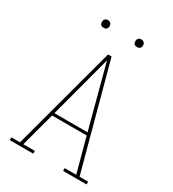

<svg xmlns="http://www.w3.org/2000/svg" viewBox="-215 -1028 1030 1144"><g transform="rotate(30 300.0 -456.0)"><path d="M36 0V-19H95L288 -735H312L444 -245L505 -19H564V0H403V-19H482L419 -253H181L118 -19H197V0ZM414 -272 356 -490Q342 -543 328 -595.5Q314 -648 300 -701Q286 -648 272 -595.5Q258 -543 244 -490L186 -272ZM415 -859Q410 -859 404.5 -860.5Q399 -862 395.5 -865.5Q392 -869 390.5 -874.5Q389 -880 389 -885Q389 -890 390.5 -895.5Q392 -901 395.5 -904.5Q399 -908 404.5 -910Q410 -912 415 -912Q420 -912 425.5 -910Q431 -908 434.5 -904.5Q438 -901 440 -895.5Q442 -890 442 -885Q442 -880 440 -874.5Q438 -869 434.5 -865.5Q431 -862 425.5 -860.5Q420 -859 415 -859ZM185 -859Q180 -859 174.5 -860.5Q169 -862 165.5 -865.5Q162 -869 160.5 -874.5Q159 -880 159 -885Q159 -890 160.5 -895.5Q162 -901 165.5 -904.5Q169 -908 174.5 -910Q180 -912 185 -912Q190 -912 195.5 -910Q201 -908 204.5 -904.5Q208 -901 210 -895.5Q212 -890 212 -885Q212 -880 210 -874.5Q208 -869 204.5 -865.5Q201 -862 195.5 -860.5Q190 -859 185 -859Z"/></g></svg>

Font: Iosevka Etoile Thin
Style: Regular
Weight: 100
Designer: Belleve Invis
Foundry: Belleve Invis
Version: Version 22.1.2; ttfautohint (v1.8.4)